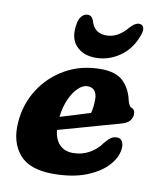

<svg xmlns="http://www.w3.org/2000/svg" viewBox="-82 -770 700 849"><g transform="rotate(10 268.5 -346.0)"><path d="M494.5 -157.5Q494.5 -116.5 461.2 -77Q428 -37.5 365.2 -12Q302.5 13.5 213.5 13.5Q107 13.5 61.5 -41Q16 -95.5 22.5 -182.5Q28 -265 70.5 -332.2Q113 -399.5 183.2 -439.5Q253.5 -479.5 342.5 -479.5Q410.5 -479.5 443.5 -447.5Q476.5 -415.5 487.5 -363.5Q490 -354 493.8 -346Q497.5 -338 502.5 -336Q510.5 -333.5 515.8 -327Q521 -320.5 521 -309Q521 -292.5 510 -278.5Q499 -264.5 470 -257Q435.5 -247.5 387.5 -234Q339.5 -220.5 289.2 -206.2Q239 -192 197.5 -180.5Q202.5 -136.5 225.2 -114.5Q248 -92.5 284.5 -92.5Q324 -92.5 357.2 -110.8Q390.5 -129 412.5 -161Q428 -179.5 439 -186.8Q450 -194 465.5 -194Q480.5 -194 487.5 -182.8Q494.5 -171.5 494.5 -157.5ZM297.5 -394.5Q276.5 -394.5 255.5 -374.2Q234.5 -354 219 -319Q203.5 -284 198.5 -239.5Q232 -249.5 268.5 -260.8Q305 -272 333 -281Q340.5 -306.5 340.5 -344Q340.5 -367.5 329.5 -381Q318.5 -394.5 297.5 -394.5ZM339 -630Q391.5 -630 434 -681.5Q455.5 -706 474 -706Q489.5 -706 494.2 -693.2Q499 -680.5 491.5 -660Q469 -594.5 418.8 -559.5Q368.5 -524.5 310.5 -524.5Q253 -524.5 221.2 -559.5Q189.5 -594.5 202 -660Q205.5 -680.5 217 -693.2Q228.5 -706 244 -706Q263 -706 271 -681.5Q286 -630 339 -630Z"/></g></svg>

Font: Fraunces 9pt S100
Style: Bold Italic
Weight: 700
Italic angle: -16°
Version: Version 1.000; ttfautohint (v1.8.3)